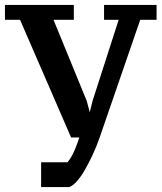

<svg xmlns="http://www.w3.org/2000/svg" viewBox="-42 -550 652 775"><path d="M39 -470H-22V-530H256V-470H174L308 -143L327 -72H314L332 -144L437 -470H378V-530H590V-470H524L362 0Q348 41 331.5 76Q315 111 299.5 137.5Q284 164 268.5 181.5Q253 199 238 205H124V105H230Q234 101 239.5 93Q245 85 251 73.5Q257 62 264 44.5Q271 27 278 5H245Z"/></svg>

Font: PT Serif Caption
Style: Semibold
Weight: 600
Designer: A.Korolkova, O.Umpeleva, V.Yefimov
Foundry: ParaType Ltd
Version: Version 1.00;May 2, 2020;FontCreator 12.0.0.2544 64-bit